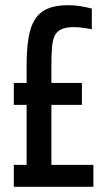

<svg xmlns="http://www.w3.org/2000/svg" viewBox="-20 -716 415 736"><path d="M33 0V-84H82V-314H33V-398H82V-462Q82 -524 89 -568.5Q96 -613 113.5 -641Q131 -669 162 -682.5Q193 -696 240 -696Q269 -696 293.5 -691.5Q318 -687 332 -683V-604Q323 -606 312 -607.5Q301 -609 289 -610.5Q277 -612 263 -612Q231 -612 213.5 -603Q196 -594 188.5 -576.5Q181 -559 179 -530.5Q177 -502 177 -464V-398H294V-314H177V-84H338V0Z"/></svg>

Font: Saira ExtraCondensed SemiBold
Style: Regular
Weight: 600
Width: 2
Designer: Hector Gatti with collaboration of the Omnibus-Type team
Foundry: Omnibus-Type
Version: Version 1.101